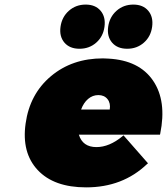

<svg xmlns="http://www.w3.org/2000/svg" viewBox="-20 -810 729 838"><path d="M91.8 -271Q109.9 -399.9 202.4 -477.5Q294.9 -555.2 429.2 -555.2Q433.1 -555.2 441.2 -554.7Q449.2 -554.2 453.1 -554.2Q587.4 -546.9 647.9 -458.3Q708.5 -369.6 679.2 -226.1L678.2 -222.2H324.2Q340.8 -168 400.9 -168Q457.5 -168 515.1 -215.8L519 -219.2L626 -97.2L622.1 -94.2Q515.6 7.8 356 7.8Q215.3 7.8 144.5 -67.9Q73.7 -143.6 91.8 -271ZM244.1 -692.9Q250 -735.8 280.5 -762.9Q311 -790 354 -790Q396.5 -790 419.2 -762.9Q441.9 -735.8 436 -692.9Q430.2 -650.4 399.9 -623.8Q369.6 -597.2 327.1 -597.2Q284.2 -597.2 261.2 -624Q238.3 -650.9 244.1 -692.9ZM334 -332H459Q463.4 -359.9 449.2 -377.4Q435.1 -395 409.2 -395Q384.3 -395 364.5 -378.2Q344.7 -361.3 334 -332ZM452.1 -692.9Q458 -735.8 488.5 -762.9Q519 -790 562 -790Q604.5 -790 627.2 -762.9Q649.9 -735.8 644 -692.9Q638.2 -650.4 607.9 -623.8Q577.6 -597.2 535.2 -597.2Q492.2 -597.2 469.2 -624Q446.3 -650.9 452.1 -692.9Z"/></svg>

Font: Trueno UltraBlack
Style: Italic
Weight: 950
Designer: Julieta Ulanovsky
Foundry: Julieta Ulanovsky
Version: Version 3.001b | FøM Fix